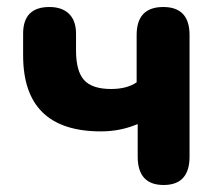

<svg xmlns="http://www.w3.org/2000/svg" viewBox="-20 -519 627 548"><path d="M373 -72V-165Q324 -144 268 -144Q46 -144 46 -361V-423Q46 -499 121 -499Q157 -499 177 -479.5Q197 -460 197 -423V-375Q197 -316 220 -290.5Q243 -265 297 -265Q342 -265 370 -284V-419Q370 -499 446 -499Q521 -499 521 -419V-72Q521 9 447 9Q373 9 373 -72Z"/></svg>

Font: Nunito ExtraBold
Style: Regular
Weight: 800
Designer: Vernon Adams
Foundry: Vernon Adams
Version: Version 3.602